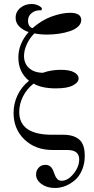

<svg xmlns="http://www.w3.org/2000/svg" viewBox="-20 -750 470 960"><path d="M187 -698.2Q159.2 -700.7 139.6 -685.8Q120.1 -670.9 120.1 -647Q120.1 -617.2 142.1 -608.9Q187.5 -648.9 238.5 -667.5Q289.6 -686 330.1 -686Q386.2 -686 386.2 -649.9Q386.2 -631.8 370.8 -617.4Q355.5 -603 330.3 -594.5Q305.2 -585.9 275.6 -581.5Q246.1 -577.1 214.8 -577.1Q180.7 -577.1 151.9 -583Q127.4 -558.6 113.8 -528.3Q100.1 -498 100.1 -470.2Q100.1 -431.6 126.2 -408.9Q152.3 -386.2 194.8 -386.2Q235.4 -400.9 284.2 -400.9Q328.6 -400.9 350.8 -388.4Q373 -376 373 -357.9Q373 -337.9 344.7 -323Q316.4 -308.1 259.8 -308.1Q188.5 -308.1 147.9 -332Q114.3 -305.7 95.2 -268.1Q76.2 -230.5 76.2 -189.9Q76.2 -76.2 241.2 -76.2H296.9Q348.1 -76.2 376 -52.5Q403.8 -28.8 403.8 28.8Q403.8 67.9 390.4 99.6Q377 131.3 355 150.4Q333 169.4 307.4 179.7Q281.7 189.9 254.9 189.9Q214.4 189.9 187.3 169.9Q160.2 149.9 160.2 122.1Q160.2 103.5 172.9 88.9Q185.5 74.2 207 74.2Q222.2 74.2 231.7 82.5Q241.2 90.8 245.8 102.5Q250.5 114.3 254.6 125.7Q258.8 137.2 266.8 145.5Q274.9 153.8 288.1 153.8Q319.3 153.8 347.7 118.9Q376 84 376 46.9Q376 0 316.9 0H243.2Q157.2 0 102.5 -52.2Q47.9 -104.5 47.9 -185.1Q47.9 -232.9 68.1 -274.9Q88.4 -316.9 125 -346.2Q71.8 -389.2 71.8 -462.9Q71.8 -530.8 123 -589.8Q94.7 -599.1 76.4 -617.4Q58.1 -635.7 58.1 -661.1Q58.1 -691.4 81.8 -710.7Q105.5 -730 137.2 -730Q155.8 -730 170.4 -723.1Q185.1 -716.3 189.9 -708Z"/></svg>

Font: Flanker Steampunk
Style: Regular
Weight: 400
Designer: Alexey Kryukov, Leonardo Di Lena
Foundry: Alexey Kryukov, Leonardo Di Lena
Version: 1.210